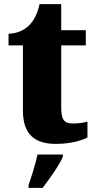

<svg xmlns="http://www.w3.org/2000/svg" viewBox="-20 -681 457 922"><path d="M248 10C326 10 378 -9 400 -21V-97C380 -91 354 -88 329 -88C284 -88 274 -112 274 -167V-463H392V-536H274V-661H170C161 -619 144 -586 127 -567C109 -546 74 -520 21 -519V-463H90V-150C90 -32 151 10 248 10ZM117 208V221H185C218 177 265 113 282 71V61H160C152 103 130 170 117 208Z"/></svg>

Font: Noto Serif Bengali SemiCondensed Black
Style: Regular
Weight: 900
Width: 4
Designer: Juan Bruce, Universal Thirst, Indian Type Foundry and the Monotype Design Team.
Foundry: Monotype Imaging Inc.
Version: Version 2.003